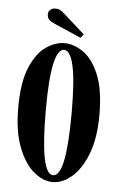

<svg xmlns="http://www.w3.org/2000/svg" viewBox="-50 -694 466 742"><g transform="rotate(5 183.0 -323.5)"><path d="M182 11Q144.5 11 108.2 -19.8Q72 -50.5 48.5 -111.8Q25 -173 25 -263.5Q25 -362.5 49.5 -420.5Q74 -478.5 110.2 -503.2Q146.5 -528 182 -528Q217.5 -528 254 -503.2Q290.5 -478.5 315.2 -420.5Q340 -362.5 340 -263.5Q340 -173 316.2 -111.8Q292.5 -50.5 256.2 -19.8Q220 11 182 11ZM182 -15.5Q232.5 -15.5 232.5 -263.5Q232.5 -386.5 219.5 -444.2Q206.5 -502 182 -502Q158 -502 145 -444.2Q132 -386.5 132 -263.5Q132 -15.5 182 -15.5ZM241 -554 137.5 -599Q123.5 -605 115.5 -612.5Q107.5 -620 107.5 -633.5Q107.5 -644 115.2 -651Q123 -658 135.5 -658Q146 -658 153.2 -654.2Q160.5 -650.5 167.5 -644L252.5 -568Z"/></g></svg>

Font: Imbue 50pt SemiBold
Style: Regular
Weight: 600
Designer: Tyler Finck
Foundry: Etcetera Type Company
Version: Version 1.102; ttfautohint (v1.8.3)